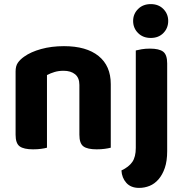

<svg xmlns="http://www.w3.org/2000/svg" viewBox="-20 -721 895 936"><path d="M367 -307Q367 -342 346 -359Q325 -376 290 -376Q266 -376 246 -370Q226 -364 209 -355V-1Q199 2 181 4.5Q163 7 141 7Q96 7 76 -7.5Q56 -22 56 -64V-373Q56 -399 67 -415Q78 -431 98 -445Q130 -468 180.5 -482Q231 -496 292 -496Q401 -496 460.5 -448Q520 -400 520 -311V-1Q509 2 491 4.5Q473 7 451 7Q406 7 386.5 -7.5Q367 -22 367 -64ZM795 16Q795 64 783.5 97.5Q772 131 753 153Q734 175 709.5 185Q685 195 658 195Q618 195 596 170.5Q574 146 572 110Q608 93 625 68.5Q642 44 642 0V-475Q653 -478 671 -481Q689 -484 711 -484Q756 -484 775.5 -469Q795 -454 795 -412ZM715 -701Q753 -701 776.5 -677Q800 -653 800 -619Q800 -584 776.5 -560Q753 -536 715 -536Q677 -536 653 -560Q629 -584 629 -619Q629 -653 653 -677Q677 -701 715 -701Z"/></svg>

Font: Baloo 2 Latin
Style: Bold
Weight: 400
Designer: Sarang Kulkarni and Ek Type
Foundry: Ek Type
Version: Version 1.001